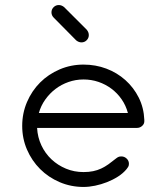

<svg xmlns="http://www.w3.org/2000/svg" viewBox="-20 -741 632 761"><path d="M552 -263Q553 -251 544 -242.5Q535 -234 523 -234H127Q129 -197 144 -165Q159 -133 184 -109.5Q209 -86 241.5 -72.5Q274 -59 311 -59Q332 -59 349 -62.5Q366 -66 381 -73Q396 -80 410 -90Q424 -100 440 -113Q445 -117 449.5 -119Q454 -121 461 -121Q473 -121 482 -112.5Q491 -104 491 -92Q491 -85 488.5 -80.5Q486 -76 482 -71Q468 -54 447.5 -41Q427 -28 404 -19Q381 -10 357 -5Q333 0 311 0Q261 0 216.5 -19Q172 -38 139 -71Q106 -104 87 -148Q68 -192 68 -242Q68 -292 87 -336.5Q106 -381 139 -414Q172 -447 216.5 -466Q261 -485 311 -485Q359 -485 401.5 -469Q444 -453 477 -423.5Q510 -394 530 -354Q550 -314 552 -266ZM487 -293Q479 -323 462 -347.5Q445 -372 421.5 -389.5Q398 -407 370 -416.5Q342 -426 311 -426Q280 -426 251.5 -416Q223 -406 200 -388.5Q177 -371 159.5 -346.5Q142 -322 134 -293ZM332 -602Q332 -590 323.5 -581.5Q315 -573 303 -573Q292 -573 282 -581L193 -671Q184 -680 184 -692Q184 -704 192.5 -712.5Q201 -721 213 -721Q224 -721 234 -713L324 -623Q332 -613 332 -602Z"/></svg>

Font: Hanken Light
Style: Light
Weight: 300
Designer: Alfredo Marco Pradil
Foundry: Hanken Design Co.
Version: Version 2.06 2014